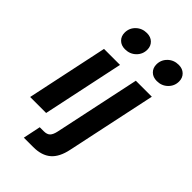

<svg xmlns="http://www.w3.org/2000/svg" viewBox="-278 -837 1121 1121"><g transform="rotate(45 283.0 -276.0)"><path d="M14.5 0 121 -503.5H253L146.5 0ZM138.8 -655.8Q138.8 -694.1 166.1 -720.3Q193.4 -746.4 233.2 -746.4Q264.8 -746.4 284 -727.5Q303.3 -708.6 303.3 -679Q303.3 -641.2 276.1 -614.8Q249 -588.5 208.8 -588.5Q177.2 -588.5 158 -607.4Q138.8 -626.3 138.8 -655.8ZM156.4 194 179 85.2H212.4Q238.9 85.2 251.7 72.1Q264.4 59 270.8 29.3L383.7 -503.5H515.7L398 51.9Q383 125.8 343.1 159.9Q303.2 194 233.6 194ZM401.1 -655.8Q401.1 -693.7 428.2 -720.1Q455.4 -746.4 495.5 -746.4Q527.1 -746.4 546.3 -727.5Q565.6 -708.6 565.6 -679Q565.6 -641.2 538.4 -614.8Q511.3 -588.5 471.1 -588.5Q439.5 -588.5 420.3 -607.4Q401.1 -626.3 401.1 -655.8Z"/></g></svg>

Font: Wix Madefor Text
Style: Italic
Weight: 400
Italic angle: -12°
Designer: Dalton Maag Ltd
Foundry: Dalton Maag Ltd
Version: Version 3.100